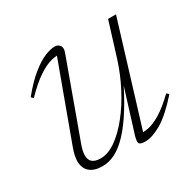

<svg xmlns="http://www.w3.org/2000/svg" viewBox="-110 -560 690 685"><g transform="rotate(-30 235.0 -218.0)"><path d="M283.5 -30.5 348 -237.5 355.5 -239.5Q322.5 -170.5 292.8 -122.8Q263 -75 235.2 -45.8Q207.5 -16.5 181.2 -3.2Q155 10 128.5 10Q95 10 76.8 -5.5Q58.5 -21 58.5 -50Q58.5 -61 61.2 -74Q64 -87 70.5 -104.5L188 -424.5L199.5 -413Q183 -415 160.2 -409.5Q137.5 -404 107.2 -384.2Q77 -364.5 36.5 -323L28.5 -331.5Q65.5 -376.5 96.5 -401.2Q127.5 -426 151.8 -435.8Q176 -445.5 193 -445.5Q206 -445.5 213.5 -435.2Q221 -425 213.5 -406L103 -102Q97 -86.5 94.5 -75.2Q92 -64 92 -55.5Q92 -35.5 103.5 -26.5Q115 -17.5 136.5 -17.5Q167 -17.5 199.5 -40.2Q232 -63 263.2 -102Q294.5 -141 320.5 -190.8Q346.5 -240.5 363.5 -294L407.5 -435.5H440L310 -11L298.5 -23.5Q314.5 -21.5 335.8 -25.5Q357 -29.5 386 -46.8Q415 -64 454.5 -102L462.5 -93.5Q410.5 -35 371.8 -12.5Q333 10 305 10Q283 10 279.5 1.8Q276 -6.5 283.5 -30.5Z"/></g></svg>

Font: Newsreader 24pt ExtraLight
Style: Italic
Weight: 250
Italic angle: -17°
Designer: Hugues Gentile
Foundry: Production Type
Version: Version 1.003